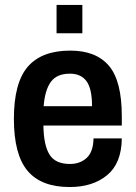

<svg xmlns="http://www.w3.org/2000/svg" viewBox="-20 -742 547 774"><path d="M208 -608V-722H312V-608ZM261 12Q146 12 91 -53.5Q36 -119 36 -263Q36 -408 92 -473Q148 -538 263 -538Q367 -538 419 -477Q471 -416 471 -274V-236H155Q156 -157 179.5 -119Q203 -81 262 -81Q303 -81 329.5 -105.5Q356 -130 357 -184H471Q470 -84 412 -36Q354 12 261 12ZM156 -314H351Q351 -385 328.5 -415Q306 -445 262 -445Q209 -445 185 -412Q161 -379 156 -314Z"/></svg>

Font: Archivo SemiCondensed SemiBold
Style: Regular
Weight: 600
Width: 4
Designer: Hector Gatti
Foundry: Omnibus-Type
Version: Version 2.001; ttfautohint (v1.8.3)